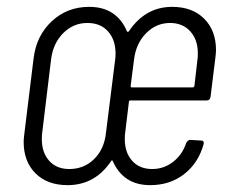

<svg xmlns="http://www.w3.org/2000/svg" viewBox="-20 -532 670 560"><path d="M583 -239H360Q356 -239 356 -235L345 -144Q344 -138 344 -126Q344 -87 365.5 -63Q387 -39 424 -39Q458 -39 485 -60Q512 -81 523 -115Q528 -124 535 -124L567 -122Q572 -122 573.5 -119Q575 -116 574 -112Q559 -57 517.5 -24.5Q476 8 418 8Q340 8 309 -62Q307 -67 304 -62Q257 8 177 8Q118 8 83.5 -26.5Q49 -61 49 -118Q49 -126 51 -142L78 -362Q86 -428 131 -470Q176 -512 240 -512Q281 -512 308.5 -493.5Q336 -475 350 -441Q353 -437 356 -441Q404 -512 482 -512Q541 -512 575.5 -477.5Q610 -443 610 -386Q610 -378 608 -362L594 -249Q592 -239 583 -239ZM317 -376Q317 -416 295 -440.5Q273 -465 235 -465Q194 -465 164.5 -435.5Q135 -406 129 -359L103 -144Q102 -138 102 -126Q102 -87 123.5 -63Q145 -39 182 -39Q225 -39 254.5 -68Q284 -97 289 -144L316 -359Q317 -365 317 -376ZM371 -359 361 -281Q361 -277 365 -277H542Q545 -277 547 -281L556 -359Q557 -365 557 -377Q557 -416 535 -440.5Q513 -465 476 -465Q436 -465 406.5 -435.5Q377 -406 371 -359Z"/></svg>

Font: Barlow Condensed Light
Style: Italic
Weight: 300
Width: 3
Italic angle: -7°
Designer: Jeremy Tribby
Foundry: Tribby Type
Version: Version 1.408